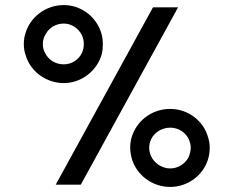

<svg xmlns="http://www.w3.org/2000/svg" viewBox="-20 -729 922 758"><path d="M232 -401C302 -401 364 -450 382 -516C385 -529 386 -542 386 -555C386 -570 384 -585 380 -598C361 -662 301 -709 232 -709C160 -709 98 -661 80 -596C76 -584 74 -570 74 -555C74 -541 76 -526 81 -512C99 -448 161 -401 232 -401ZM200 0H299L683 -700H584ZM232 -475C198 -475 171 -493 158 -520C152 -530 149 -543 149 -555C149 -571 154 -585 162 -597C175 -620 201 -636 232 -636C262 -636 290 -617 303 -591C308 -580 311 -568 311 -555C311 -543 308 -530 303 -519C290 -493 263 -475 232 -475ZM652 9C719 9 779 -34 800 -96C805 -111 808 -128 808 -146C808 -160 806 -172 802 -185C785 -251 723 -299 652 -299C580 -299 520 -253 500 -188C496 -175 494 -161 494 -146C494 -130 497 -115 501 -100C521 -37 581 9 652 9ZM652 -64C619 -64 589 -85 576 -113C572 -123 569 -134 569 -146C569 -158 572 -169 577 -180C590 -207 620 -225 652 -225C684 -225 712 -207 725 -180C730 -169 733 -158 733 -146C733 -132 729 -119 724 -107C710 -82 683 -64 652 -64Z"/></svg>

Font: Arthouse Owned Medium
Style: Regular
Weight: 500
Designer: Jeremy Tribby
Foundry: Tribby Type
Version: Version 1.000;PS 001.000;hotconv 1.0.88;makeotf.lib2.5.64775